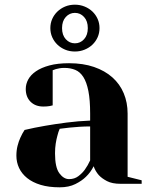

<svg xmlns="http://www.w3.org/2000/svg" viewBox="-20 -785 645 820"><path d="M50 0ZM235 -235Q229 -222 225 -205Q221 -191 218 -172Q215 -153 215 -130Q215 -70 233.5 -45Q252 -20 275 -20Q298 -20 314.5 -32.5Q331 -45 342 -60Q355 -78 365 -100V-245Q342 -245 319 -243.5Q296 -242 277 -240Q255 -237 235 -235ZM275 -515Q335 -515 381.5 -499Q428 -483 460 -454.5Q492 -426 508.5 -386.5Q525 -347 525 -300V-30L585 -15V0H495Q459 0 437 -11.5Q415 -23 402 -37Q387 -54 380 -75Q367 -49 347 -30Q330 -13 302 1Q274 15 235 15Q188 15 153.5 4.5Q119 -6 96 -24.5Q73 -43 61.5 -67.5Q50 -92 50 -120Q50 -143 55 -162.5Q60 -182 67 -197Q75 -215 85 -230Q127 -240 174 -248Q214 -255 264 -261.5Q314 -268 365 -270V-300Q365 -358 357.5 -396Q350 -434 336 -456Q322 -478 301.5 -486.5Q281 -495 255 -495Q244 -495 235 -493.5Q226 -492 219 -490Q211 -487 205 -485V-335Q198 -333 192 -332Q186 -331 179.5 -330.5Q173 -330 165 -330Q131 -330 110.5 -350.5Q90 -371 90 -405Q90 -426 100.5 -445.5Q111 -465 133.5 -480.5Q156 -496 191 -505.5Q226 -515 275 -515ZM405 -665Q405 -644 397 -626Q389 -608 375 -594.5Q361 -581 341.5 -573Q322 -565 300 -565Q277 -565 258 -573Q239 -581 225 -594.5Q211 -608 203 -626Q195 -644 195 -665Q195 -686 203 -704Q211 -722 225 -735.5Q239 -749 258 -757Q277 -765 300 -765Q322 -765 341.5 -757Q361 -749 375 -735.5Q389 -722 397 -704Q405 -686 405 -665ZM355 -665Q355 -695 339 -712.5Q323 -730 300 -730Q277 -730 261 -712.5Q245 -695 245 -665Q245 -635 261 -617.5Q277 -600 300 -600Q323 -600 339 -617.5Q355 -635 355 -665Z"/></svg>

Font: Yeseva One
Style: Regular
Weight: 400
Designer: Jovanny Lemonad
Foundry: Jovanny Lemonad
Version: Version 2.001; ttfautohint (v0.91) -l 8 -r 50 -G 200 -x 0 -w